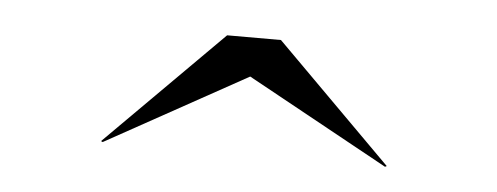

<svg xmlns="http://www.w3.org/2000/svg" viewBox="-27 -815 598 231"><g transform="rotate(5 272.0 -699.5)"><path d="M272 -723 102 -629 100 -630 240 -770H305L445 -630L443 -629Z"/></g></svg>

Font: Bodoni* 96pt Fatface
Style: Regular
Weight: 900
Version: Version 2.3